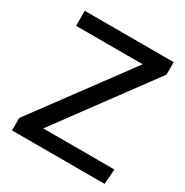

<svg xmlns="http://www.w3.org/2000/svg" viewBox="-164 -842 937 974"><g transform="rotate(30 304.5 -355.0)"><path d="M39 0V-73L445 -622H55V-710H576V-637L171 -88H588L581 0Z"/></g></svg>

Font: Livvic Medium
Style: Regular
Weight: 500
Designer: Jacques Le Bailly, Baron von Fonthausen
Version: Version 1.001; ttfautohint (v1.8.2)